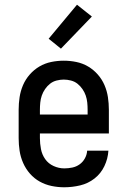

<svg xmlns="http://www.w3.org/2000/svg" viewBox="-20 -785 540 813"><path d="M252 8Q225 8 198.5 2.5Q172 -3 148.5 -16Q125 -29 107 -49.5Q89 -70 78 -95Q67 -120 63 -146.5Q59 -173 59 -200V-320Q59 -347 63 -373.5Q67 -400 77.5 -424.5Q88 -449 106 -469.5Q124 -490 147 -503.5Q170 -517 196.5 -522.5Q223 -528 250 -528Q277 -528 303.5 -522.5Q330 -517 353 -503.5Q376 -490 394 -469.5Q412 -449 422.5 -424.5Q433 -400 437 -373.5Q441 -347 441 -320V-220H149V-200Q149 -177 153.5 -153.5Q158 -130 171.5 -111Q185 -92 207 -82Q229 -72 252 -72Q269 -72 286 -75.5Q303 -79 317 -89Q331 -99 339.5 -114.5Q348 -130 349 -147H439Q437 -113 422 -81.5Q407 -50 380 -29Q353 -8 319.5 0Q286 8 252 8ZM149 -300H351V-320Q351 -335 349.5 -350.5Q348 -366 343 -380.5Q338 -395 329 -408Q320 -421 308 -430.5Q296 -440 280.5 -444Q265 -448 250 -448Q235 -448 219.5 -444Q204 -440 192 -430.5Q180 -421 171 -408Q162 -395 157 -380.5Q152 -366 150.5 -350.5Q149 -335 149 -320ZM238 -579 186 -621 306 -765 369 -715Z"/></svg>

Font: Iosevka Curly Slab Medium
Style: Regular
Weight: 500
Monospace: yes
Designer: Belleve Invis
Foundry: Belleve Invis
Version: Version 22.1.2; ttfautohint (v1.8.4)